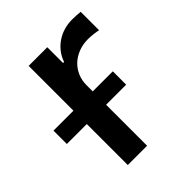

<svg xmlns="http://www.w3.org/2000/svg" viewBox="-200 -651 747 747"><g transform="rotate(-45 173.5 -277.0)"><path d="M-38.4 -299H71.4V-545.5H174V-458.8H179.7Q187.1 -480.8 200.8 -498.4Q214.5 -516 232.6 -528.2Q250.7 -540.5 272.5 -547.1Q294.4 -553.6 318.2 -553.6Q328.5 -553.6 341.8 -552.9Q355.1 -552.2 363.3 -551.1V-449.6Q360.1 -450.6 354 -451.7Q348 -452.8 340.6 -453.7Q333.1 -454.5 324.6 -455.3Q316.1 -456 307.9 -456Q279.8 -456 255.9 -446.7Q231.9 -437.5 214.5 -421.2Q197.1 -404.8 187.3 -382.3Q177.6 -359.7 177.6 -333.1V-299H288V-225.5H177.6V0H71.4V-225.5H-38.4Z"/></g></svg>

Font: Cannonade Med
Style: Regular
Weight: 500
Designer: Rasmus Andersson
Foundry: rsms
Version: Version 3.012;git-f93a4a705